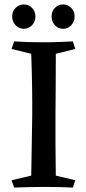

<svg xmlns="http://www.w3.org/2000/svg" viewBox="-20 -847 390 867"><path d="M309 -660 320 -626 232 -604Q232 -519 231.5 -452.5Q231 -386 230.5 -326Q230 -266 230.5 -201Q231 -136 232 -54L320 -33L309 0Q256 -3 177 -3Q138 -3 105.5 -2Q73 -1 44 0L32 -33L121 -54Q122 -135 123.5 -199.5Q125 -264 125.5 -324.5Q126 -385 125 -452Q124 -519 121 -604L32 -626L44 -660Q76 -658 107.5 -657Q139 -656 178 -656Q217 -656 249.5 -657.5Q282 -659 309 -660ZM88 -717Q66 -717 50.5 -733Q35 -749 35 -773Q35 -796 50.5 -811.5Q66 -827 88 -827Q109 -827 124.5 -811.5Q140 -796 140 -773Q140 -749 124.5 -733Q109 -717 88 -717ZM265 -717Q243 -717 228 -733Q213 -749 213 -773Q213 -796 228 -811.5Q243 -827 265 -827Q286 -827 301.5 -811.5Q317 -796 317 -773Q317 -749 301.5 -733Q286 -717 265 -717Z"/></svg>

Font: Ruwudu Medium
Style: Regular
Weight: 500
Designer: Becca Hirsbrunner Spalinger
Foundry: SIL International
Version: Version 3.000